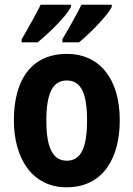

<svg xmlns="http://www.w3.org/2000/svg" viewBox="-20 -786 567 816"><path d="M455 -757V-766H326C311 -734 277 -673 245 -619V-606H316C361 -643 436 -718 455 -757ZM282 -757V-766H153C137 -734 105 -675 72 -619V-606H140C191 -648 261 -716 282 -757ZM489 -275C489 -456 399 -557 265 -557C112 -557 39 -445 39 -275C39 -112 117 10 263 10C418 10 489 -114 489 -275ZM177 -273C177 -388 203 -444 264 -444C325 -444 350 -388 350 -275C350 -160 325 -103 264 -103C203 -103 177 -161 177 -273Z"/></svg>

Font: Noto Sans Devanagari Condensed
Style: Bold
Weight: 700
Width: 3
Designer: Jelle Bosma - Monotype Design Team
Foundry: Monotype Imaging Inc.
Version: Version 2.004